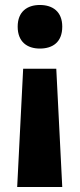

<svg xmlns="http://www.w3.org/2000/svg" viewBox="-20 -573 320 771"><path d="M230 -466C230 -526 192 -553 140 -553C89 -553 51 -526 51 -466C51 -405 89 -378 140 -378C192 -378 230 -404 230 -466ZM73 -297 49 178H230L206 -297Z"/></svg>

Font: Noto Sans Sinhala UI SemiCondensed ExtraBold
Style: Regular
Weight: 800
Width: 4
Designer: Jelle Bosma - Monotype Design Team
Foundry: Monotype Imaging Inc.
Version: Version 2.006